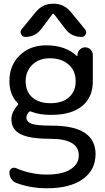

<svg xmlns="http://www.w3.org/2000/svg" viewBox="-20 -800 559 1027"><path d="M117.2 -365.2Q117.2 -310.5 152.3 -279.3Q187.5 -248 251 -248Q313.5 -248 349.1 -279.8Q384.8 -311.5 384.8 -365.2Q384.8 -421.9 346.7 -455.1Q308.6 -488.3 246.1 -488.3Q188.5 -488.3 152.8 -453.6Q117.2 -418.9 117.2 -365.2ZM434.6 -643.6Q445.3 -630.9 438.5 -616.7Q431.6 -602.5 416 -602.5Q362.3 -602.5 330.1 -644.5L269.5 -723.6Q264.6 -729.5 259.8 -723.6L201.2 -645.5Q168.9 -602.5 115.2 -602.5Q99.6 -602.5 92.8 -617.2Q85.9 -631.8 95.7 -643.6L171.9 -736.3Q208 -780.3 265.1 -780.3Q322.3 -780.3 358.4 -736.3ZM230.5 133.8Q312.5 133.8 356.9 106Q401.4 78.1 401.4 31.2Q401.4 -57.6 249 -57.6Q138.7 -57.6 89.8 -82.5Q41 -107.4 41 -162.1Q41 -200.2 75.2 -238.3Q80.1 -244.1 74.2 -249Q30.3 -293 30.3 -367.2Q30.3 -450.2 85.4 -503.9Q140.6 -557.6 226.6 -557.6Q330.1 -557.6 390.6 -501Q391.6 -500 393.1 -500.5Q394.5 -501 394.5 -502.9V-505.9Q394.5 -522.5 406.7 -534.7Q418.9 -546.9 435.5 -546.9Q452.1 -546.9 464.4 -534.7Q476.6 -522.5 476.6 -505.9V-365.2Q476.6 -279.3 418.9 -232.4Q361.3 -185.5 252.9 -185.5Q189.5 -185.5 146.5 -203.1Q139.6 -206.1 134.8 -201.2Q121.1 -185.5 121.1 -171.9Q121.1 -149.4 147.5 -138.7Q173.8 -127.9 257.8 -127.9Q490.2 -127.9 491.2 23.4Q491.2 109.4 422.9 158.2Q354.5 207 230.5 207Q143.6 207 67.4 178.7Q50.8 172.9 40.5 157.2Q30.3 141.6 30.3 123Q30.3 108.4 42 101.1Q53.7 93.8 66.4 99.6Q145.5 133.8 230.5 133.8Z"/></svg>

Font: Gen Jyuu Gothic Regular
Style: Regular
Weight: 400
Designer: [Source Han Sans]
Ryoko NISHIZUKA  (kana & ideographs); Paul D. Hunt (Latin, Greek & Cyrillic); Wenlong ZHANG  (bopomofo
Version: Version 1.002.20150607